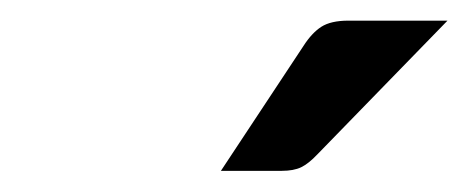

<svg xmlns="http://www.w3.org/2000/svg" viewBox="-20 -748 454 186"><path d="M413.5 -728 287.5 -598.5Q279 -589.5 271.8 -586Q264.5 -582.5 253 -582.5H194L274 -703.5Q282 -716 291.2 -722Q300.5 -728 317.5 -728Z"/></svg>

Font: Lato SemiBold
Style: Italic
Weight: 600
Italic angle: -7°
Designer: Lukasz Dziedzic with Adam Twardoch and Botio Nikoltchev
Foundry: tyPoland Lukasz Dziedzic
Version: Version 2.015; 2015-08-06; http://www.latofonts.com/